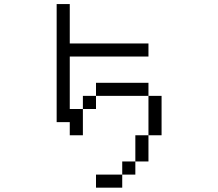

<svg xmlns="http://www.w3.org/2000/svg" viewBox="-20 -832 1040 915"><path d="M687.5 -562.5V-625H312.5V-812.5H250V-250H312.5V-187.5H375Q375 -187.5 375 -312.5H312.5Q312.5 -312.5 312.5 -562.5ZM562.5 0H437.5V62.5H562.5ZM562.5 0H625V-62.5H562.5ZM625 -62.5H687.5Q687.5 -62.5 687.5 -187.5H625Q625 -187.5 625 -62.5ZM687.5 -187.5H750V-375H687.5ZM375 -312.5H437.5V-375H375ZM437.5 -375H687.5V-437.5H437.5Z"/></svg>

Font: CalcUnifontExMono
Style: Regular
Weight: 500
Version: Version 15.0.06